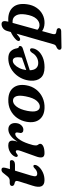

<svg xmlns="http://www.w3.org/2000/svg" viewBox="846 -1452 845 2576"><g transform="rotate(-90 1268.0 -163.5)"><path d="M114 -385 83 -394Q61.5 -404 61.5 -424.5Q61.5 -438.5 72.5 -446.8Q83.5 -455 102.5 -455H133Q163.5 -455 187 -481.5L238 -545Q246.5 -555 256.2 -560.2Q266 -565.5 279 -565.5Q308 -565.5 308 -538.5Q308 -520 297.5 -485.5L287.5 -452.5H384Q408 -452.5 408 -429.5Q408 -408.5 391.8 -396.5Q375.5 -384.5 348.5 -384.5H267L202 -171.5Q186.5 -120.5 194 -103.2Q201.5 -86 227 -86Q264.5 -86 300 -123Q315.5 -137.5 326.5 -137.5Q345.5 -137.5 344 -116Q342.5 -90 314.8 -60.2Q287 -30.5 241 -9.5Q195 11.5 139.5 11.5Q12 11.5 66.5 -152.5L120.5 -322.5Q130 -352 129 -365.2Q128 -378.5 114 -385Z M464 -347.5Q456 -349.5 452 -359Q448 -368.5 455 -384.5Q471.5 -422 512.8 -448.2Q554 -474.5 607 -474.5Q670 -474.5 670 -418.5Q670 -404 665.8 -386.2Q661.5 -368.5 655 -349Q690.5 -409 733.8 -441.2Q777 -473.5 820.5 -473.5Q861.5 -473.5 883.8 -448.5Q906 -423.5 905.5 -382Q905 -332 877.8 -302Q850.5 -272 816 -272Q792 -272 782 -283.5Q772 -295 772 -308Q772 -319.5 775.8 -331Q779.5 -342.5 779.5 -356Q779.5 -381 758.5 -381Q729 -381 692.8 -335.2Q656.5 -289.5 627.5 -202.5Q615 -166.5 610.2 -144.2Q605.5 -122 605.5 -103.5Q605.5 -90 610.8 -81.5Q616 -73 621.5 -65Q627 -57 627 -46Q627 -21 593.2 -4.8Q559.5 11.5 500.5 11.5Q454 11.5 446 -19.8Q438 -51 460 -108L529.5 -302.5Q543.5 -339.5 541 -356.5Q538.5 -373.5 523 -373.5Q509.5 -373.5 491.5 -358Q475 -344 464 -347.5Z M1224.5 -474Q1328.5 -471 1379.2 -407Q1430 -343 1412.5 -234.5Q1399.5 -157 1355.8 -100.8Q1312 -44.5 1247.2 -14.8Q1182.5 15 1106.5 12Q1005 8.5 954.2 -55.2Q903.5 -119 922 -227.5Q934.5 -300 975 -356.8Q1015.5 -413.5 1079 -445.2Q1142.5 -477 1224.5 -474ZM1119.5 -51.5Q1162 -47 1202.5 -91.5Q1243 -136 1263.5 -240Q1280 -323.5 1265.8 -365.2Q1251.5 -407 1213.5 -411Q1167.5 -415.5 1127.8 -365.5Q1088 -315.5 1069 -219.5Q1053 -137 1067.8 -96Q1082.5 -55 1119.5 -51.5Z M1908 -148Q1903.5 -109 1872.5 -72.2Q1841.5 -35.5 1786.2 -11.8Q1731 12 1653.5 12Q1556 12 1512.2 -38.8Q1468.5 -89.5 1474 -174.5Q1478 -235.5 1502.5 -289.5Q1527 -343.5 1567.5 -385Q1608 -426.5 1660.8 -450.2Q1713.5 -474 1773.5 -474Q1838 -474 1869.8 -440.8Q1901.5 -407.5 1908.5 -357.5Q1912 -337 1923 -335Q1939.5 -332.5 1939.5 -315.5Q1939.5 -304 1931 -294Q1922.5 -284 1900 -277.5Q1875 -269.5 1839 -258Q1803 -246.5 1762.8 -233.8Q1722.5 -221 1683.5 -208.5Q1644.5 -196 1614 -186Q1615.5 -129 1641.2 -100.8Q1667 -72.5 1711 -72.5Q1754 -72.5 1790.8 -94.8Q1827.5 -117 1849 -157Q1860.5 -171.5 1868.5 -177Q1876.5 -182.5 1887 -182.5Q1913 -182 1908 -148ZM1741 -414Q1716 -414 1689.8 -390.2Q1663.5 -366.5 1643.2 -325.8Q1623 -285 1616.5 -233.5Q1655.5 -247 1701.5 -262.8Q1747.5 -278.5 1782 -291Q1788.5 -315.5 1788.5 -350.5Q1788.5 -379.5 1776 -396.8Q1763.5 -414 1741 -414Z M2057 -326Q2045 -316.5 2032.2 -315.2Q2019.5 -314 2011.5 -322.5Q2003 -331 2008 -345.5Q2013 -360 2028 -374Q2071 -415 2127 -440.5L2140.5 -488.5Q2151 -525.5 2177 -545Q2203 -564.5 2233.5 -564.5Q2289.5 -564.5 2267 -480L2265 -474Q2284.5 -475 2304.5 -475Q2407.5 -472.5 2461.5 -409Q2515.5 -345.5 2499.5 -224.5Q2489.5 -150 2453.2 -96.5Q2417 -43 2363 -14.8Q2309 13.5 2245.5 12Q2212 11 2185.5 2.5Q2159 -6 2139.5 -21L2101 118Q2096 137.5 2099 151Q2102 164.5 2121.5 168.5L2150.5 174Q2166.5 177.5 2172.8 185.5Q2179 193.5 2179 203Q2179.5 217 2168.5 226Q2157.5 235 2140 235.5L1919.5 239.5Q1907 240 1897.8 232.8Q1888.5 225.5 1888.5 212Q1888.5 202 1895.5 192.8Q1902.5 183.5 1920 174.5Q1941 167 1949.8 157Q1958.5 147 1963.5 129L2104.5 -363Q2081 -347 2057 -326ZM2214.5 -55.5Q2264.5 -52.5 2305.8 -98Q2347 -143.5 2362.5 -243Q2374.5 -323.5 2351 -367.2Q2327.5 -411 2281.5 -416Q2265.5 -417.5 2249.5 -417L2157 -83.5Q2179 -57.5 2214.5 -55.5Z"/></g></svg>

Font: Fraunces 9pt Soft SemiBold
Style: Italic
Weight: 600
Italic angle: -16°
Version: Version 1.000;[b76b70a41]